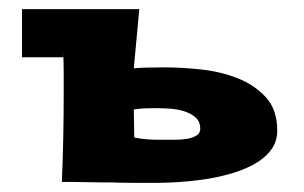

<svg xmlns="http://www.w3.org/2000/svg" viewBox="-20 -396 663 419"><path d="M28 -376H284L272 -247Q283 -248 301 -248.5Q319 -249 339 -249Q375 -249 418 -244.5Q461 -240 498 -225.5Q535 -211 560 -184Q585 -157 585 -111Q585 -86 570.5 -67.5Q556 -49 532.5 -36.5Q509 -24 480 -16Q451 -8 422 -4Q393 0 367.5 1.5Q342 3 326 3Q300 3 273.5 3Q247 3 221 2Q211 2 197 2Q183 2 168 1.5Q153 1 139 1Q125 1 115 1Q117 -44 118 -93.5Q119 -143 119 -189Q119 -212 119 -235Q119 -258 118 -281V-271H28ZM273 -96Q286 -93 300.5 -92Q315 -91 329 -91H338Q348 -91 362 -91Q376 -91 388 -93Q400 -95 408.5 -100Q417 -105 417 -115Q417 -131 406.5 -140Q396 -149 381 -153.5Q366 -158 348.5 -159Q331 -160 317 -160Q306 -160 294.5 -159.5Q283 -159 272 -157Z"/></svg>

Font: CAT Rhythmus
Style: Regular
Weight: 400
Designer: Peter Wiegel nach alter Vorlage
Foundry: Peter Wiegel
Version: 1.000